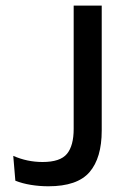

<svg xmlns="http://www.w3.org/2000/svg" viewBox="-20 -659 451 688"><path d="M153.5 8.5Q121.5 8.5 90.8 3.5Q60 -1.5 35 -11.5L27.5 -100.5Q52.5 -89.5 78.8 -84Q105 -78.5 132.5 -78.5Q196 -78.5 220 -107.8Q244 -137 244 -197V-639H344.5V-191Q344.5 -93 300.8 -42.2Q257 8.5 153.5 8.5Z"/></svg>

Font: Anek Kannada Medium
Style: Regular
Weight: 500
Designer: Vaishnavi Murthy, Maithili Shingre (Kannada) & Yesha Goshar (Latin)
Foundry: Ek Type
Version: Version 1.003